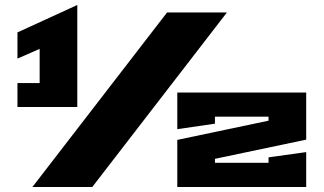

<svg xmlns="http://www.w3.org/2000/svg" viewBox="-20 -750 1298 770"><path d="M50 -321V-417H139V-554L50 -515V-620L290 -730V-321ZM110 0 650 -700H890L350 0ZM691 0V-189L1057 -266V-282H842V-254L691 -232V-379H1208V-190L842 -113V-97H1057V-119L1208 -140V0Z"/></svg>

Font: Stalin One
Style: Regular
Weight: 400
Designer: Jovanny Lemonad
Foundry: Alexey Maslov, Jovanny Lemonad
Version: Version 3.002; ttfautohint (v0.91) -l 8 -r 50 -G 200 -x 0 -w